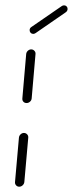

<svg xmlns="http://www.w3.org/2000/svg" viewBox="-20 -705 275 725"><path d="M52.6 0Q45.2 0 40.6 -5.4Q35.9 -10.7 36.7 -17.8L51.5 -185.2Q52.2 -192.6 57.8 -197.8Q63.3 -203 70.4 -203Q77.4 -203 82.4 -197.8Q87.4 -192.6 86.7 -185.2L71.9 -17.8Q71.1 -10.4 65.4 -5.2Q59.6 0 52.6 0ZM80.4 -315.9Q73 -315.9 68.3 -320.9Q63.7 -325.9 64.4 -333.3L78.9 -501.1Q79.6 -508.1 85.2 -513.3Q90.7 -518.5 97.8 -518.5Q104.8 -518.5 109.8 -513.3Q114.8 -508.1 114.1 -501.1L99.6 -333.3Q98.9 -325.9 93.1 -320.9Q87.4 -315.9 80.4 -315.9ZM105.6 -577Q99.6 -577 95.7 -581.1Q91.9 -585.2 91.9 -591.1Q91.9 -598.9 98.9 -603.3L213 -681.9Q217 -684.8 221.9 -684.8Q227.8 -684.8 231.5 -680.9Q235.2 -677 235.2 -671.5Q235.2 -663.3 228.1 -658.5L114.4 -580Q109.6 -577 105.6 -577Z"/></svg>

Font: 26F Galaxy Sans Light
Style: Italic
Weight: 300
Italic angle: -5°
Designer: C₂₉H₂₅N₃O₅
Version: Version 1.200